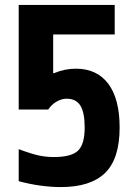

<svg xmlns="http://www.w3.org/2000/svg" viewBox="-20 -750 540 780"><path d="M227 10Q188 10 144 4Q100 -2 56 -14V-144Q110 -124 139.5 -118Q169 -112 199 -112Q270 -112 297 -138Q324 -164 324 -232Q324 -293 306.5 -321Q289 -349 251 -349Q230 -349 209.5 -337Q189 -325 176 -305H56V-730H446V-610H196V-453H200Q222 -462 244 -466.5Q266 -471 288 -471Q374 -471 420 -409.5Q466 -348 466 -232Q466 -105 407 -47.5Q348 10 227 10Z"/></svg>

Font: M PLUS 1 Code
Style: Bold
Weight: 700
Designer: Coji Morishita
Foundry: UNDERFOREST DESIGN
Version: Version 1.002